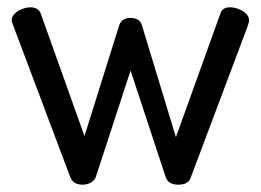

<svg xmlns="http://www.w3.org/2000/svg" viewBox="-20 -496 713 525"><path d="M206 9Q194 9 185.5 4.5Q177 0 172 -12L17 -424Q15 -429 13.5 -433.5Q12 -438 12 -440Q12 -451 20.5 -459Q29 -467 41 -471.5Q53 -476 64 -476Q73 -476 80.5 -472Q88 -468 91 -460L211 -124L306 -427Q310 -438 318 -442.5Q326 -447 337 -447Q348 -447 356.5 -442.5Q365 -438 368 -427L461 -121L583 -460Q588 -476 609 -476Q620 -476 632 -471.5Q644 -467 652.5 -459Q661 -451 661 -440Q661 -437 659.5 -432Q658 -427 657 -424L501 -9Q497 1 488 5Q479 9 468 9Q455 9 446.5 4.5Q438 0 434 -9L337 -303L242 -12Q238 -2 228 3.5Q218 9 206 9Z"/></svg>

Font: Dosis Medium
Style: Regular
Weight: 500
Designer: EdgarTolentino, PabloImpallari, IginoMarini
Foundry: EdgarTolentino, PabloImpallari, IginoMarini
Version: Version 3.001; ttfautohint (v1.8.2)